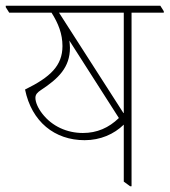

<svg xmlns="http://www.w3.org/2000/svg" viewBox="-42 -642 589 667"><path d="M252 -155C307 -155 354 -176 388 -209V-11L410 5H415V-598H527V-603L515 -622H-22V-617L-10 -598H137C161 -560 175 -524 175 -482C175 -414 133 -374 45 -331C68 -219 148 -155 252 -155ZM163 -598H388V-250L387 -249ZM105 -247C90 -266 81 -287 81 -302C81 -314 88 -321 100 -329C161 -369 201 -408 201 -476C201 -484 200 -492 199 -501L371 -232C336 -198 295 -180 246 -180C191 -180 139 -203 105 -247Z"/></svg>

Font: Noto Serif Devanagari SemiCondensed Thin
Style: Regular
Weight: 100
Width: 4
Designer: Universal Thirst, Indian Type Foundry and the Monotype Design Team
Foundry: Monotype Imaging Inc.
Version: Version 2.004